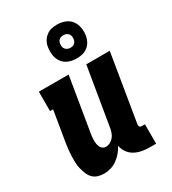

<svg xmlns="http://www.w3.org/2000/svg" viewBox="-188 -870 877 978"><g transform="rotate(-30 250.0 -381.0)"><path d="M133 8Q114 8 97 2.5Q80 -3 68 -15.5Q56 -28 49.5 -44.5Q43 -61 38.5 -78Q34 -95 33.5 -113.5Q33 -132 33.5 -150.5Q34 -169 36 -187.5Q38 -206 41 -225L71 -406H53V-520H228L176 -206Q174 -196 173 -185.5Q172 -175 172 -164.5Q172 -154 173.5 -144.5Q175 -135 179 -126Q183 -117 191 -111.5Q199 -106 209 -106Q222 -106 234.5 -112.5Q247 -119 255.5 -129.5Q264 -140 268.5 -153Q273 -166 275 -178L332 -520H470L405 -126Q404 -122 404.5 -118Q405 -114 407.5 -111Q410 -108 413.5 -107Q417 -106 421 -106H438V8H402Q379 8 356.5 4Q334 0 314.5 -10.5Q295 -21 282 -39Q269 -57 265 -80Q255 -61 241 -44.5Q227 -28 210 -16Q193 -4 173 2Q153 8 133 8ZM305 -570Q280 -570 258.5 -578.5Q237 -587 223.5 -605Q210 -623 206.5 -646.5Q203 -670 207 -694Q209 -711 218 -726.5Q227 -742 241 -752.5Q255 -763 271.5 -766.5Q288 -770 304 -770Q328 -770 350 -761.5Q372 -753 385.5 -735Q399 -717 403 -693.5Q407 -670 403 -646Q400 -629 391.5 -613.5Q383 -598 368.5 -587.5Q354 -577 337.5 -573.5Q321 -570 305 -570ZM305 -633Q311 -633 317 -634.5Q323 -636 328 -640Q333 -644 336 -649.5Q339 -655 340 -661Q342 -670 340.5 -678.5Q339 -687 334.5 -693.5Q330 -700 322 -703.5Q314 -707 305 -707Q299 -707 292.5 -705.5Q286 -704 281 -700Q276 -696 273 -690.5Q270 -685 269 -679Q268 -670 269 -661.5Q270 -653 275 -646.5Q280 -640 288 -636.5Q296 -633 305 -633Z"/></g></svg>

Font: Iosevka Curly Slab Heavy
Style: Italic
Weight: 900
Italic angle: -9°
Monospace: yes
Designer: Belleve Invis
Foundry: Belleve Invis
Version: Version 22.1.2; ttfautohint (v1.8.4)